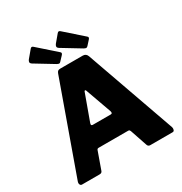

<svg xmlns="http://www.w3.org/2000/svg" viewBox="-215 -1121 1215 1280"><g transform="rotate(-30 392.5 -481.0)"><path d="M45 0Q35 0 30.5 -9.5Q26 -19 31 -33L277 -721Q281 -732 287 -737Q293 -742 305 -742H479Q504 -742 513 -717L756 -31Q759 -22 756 -11Q753 0 742 0H570Q554 0 549 -16L505 -146Q503 -150 500.5 -153.5Q498 -157 490 -157H263Q252 -157 249 -146L202 -14Q200 -8 195 -4Q190 0 180 0H45ZM445 -309Q459 -309 454 -328L382 -529Q380 -534 376 -534Q372 -534 370 -529L297 -328Q290 -309 306 -309ZM202 -956Q212 -968 224 -957L361 -836Q372 -827 358 -813L328 -781Q322 -774 316 -774.5Q310 -775 299 -781L159 -866Q147 -874 147.5 -882.5Q148 -891 155 -900ZM410 -956Q420 -968 432 -957L569 -836Q580 -827 566 -813L537 -781Q530 -774 524 -774.5Q518 -775 507 -781L367 -866Q355 -874 355.5 -882.5Q356 -891 363 -900Z"/></g></svg>

Font: Libre Franklin ExtraBold
Style: Regular
Weight: 800
Designer: Pablo Impallari, Rodrigo Fuenzalida, Nhung Nguyen
Foundry: Impallari Type
Version: Version 3.000